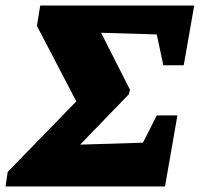

<svg xmlns="http://www.w3.org/2000/svg" viewBox="-60 -677 725 697"><path d="M-40 0 -32 -53 217 -309 74 -583 86 -657H645L607 -440H533L509 -552L307 -558L412 -351L407 -334L231 -152L459 -159L509 -258H584L539 0Z"/></svg>

Font: Piazzolla SC ExtraBold
Style: Italic
Weight: 800
Italic angle: -11.3°
Designer: Juan Pablo del Peral
Foundry: Huerta Tipografica
Version: Version 1.330